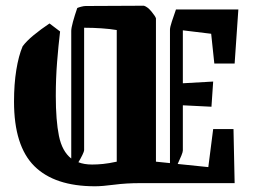

<svg xmlns="http://www.w3.org/2000/svg" viewBox="-20 -640 891 671"><path d="M470 0Q421 0 379 5.5Q337 11 312 11Q171 11 100 -59.5Q29 -130 29 -285Q29 -346 37 -395.5Q45 -445 59 -478Q72 -496 97.5 -517Q123 -538 153 -558L190 -530Q184 -480 179.5 -423Q175 -366 175 -305Q175 -219 186 -165Q197 -111 229 -86V-532Q229 -542 235 -564Q241 -586 250 -612Q254 -614 263.5 -616.5Q273 -619 279 -619L483 -620Q496 -616 509.5 -599.5Q523 -583 525 -576V-75L574 -70V-536Q574 -545 580.5 -564.5Q587 -584 595 -607H813L800 -418H729L718 -522L619 -534V-349L725 -355L719 -267L619 -272V-114Q619 -109 614 -96.5Q609 -84 601 -67L708 -56L725 -189H796L800 0ZM274 -115Q274 -111 268 -98.5Q262 -86 254 -73Q274 -65 302 -65Q320 -65 340 -67Q360 -69 388 -75V-535Q365 -539 335 -541Q305 -543 277 -543H274Z"/></svg>

Font: Grenze Gotisch
Style: Bold
Weight: 700
Designer: Renata Polastri
Foundry: Omnibus-Type
Version: Version 1.001